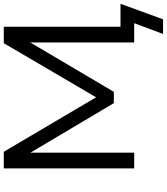

<svg xmlns="http://www.w3.org/2000/svg" viewBox="48 -794 901 1038"><g transform="rotate(-90 499.0 -274.5)"><path d="M835 156 893 0H789V-589L802 -584L522 -110H461L180 -583L193 -588V0H108V-705H198L506 -183H479L785 -705H874V-74H998L914 156Z"/></g></svg>

Font: Nunito Sans 10pt SemiExpanded
Style: Regular
Weight: 400
Width: 6
Designer: Vernon Adams
Foundry: Vernon Adams
Version: Version 3.101;gftools[0.9.27]